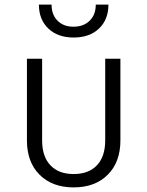

<svg xmlns="http://www.w3.org/2000/svg" viewBox="-20 -805 640 834"><path d="M300 9Q207 9 152 -46Q97 -101 97 -195V-550H163V-195Q163 -125 199 -87Q235 -49 300 -49Q365 -49 401 -87Q437 -125 437 -195V-550H503V-195Q503 -101 448 -46Q393 9 300 9ZM300 -642Q231 -642 190 -681Q149 -720 149 -785H204Q204 -741 230 -715Q256 -689 299 -689Q343 -689 369.5 -715Q396 -741 396 -785H451Q451 -720 410 -681Q369 -642 300 -642Z"/></svg>

Font: Tiny ExtraLight
Style: Regular
Weight: 200
Monospace: yes
Designer: Philipp Nurullin, Konstantin Bulenkov
Foundry: JetBrains
Version: Version 2.251; ttfautohint (v1.8.4.7-5d5b)